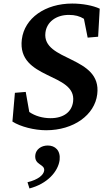

<svg xmlns="http://www.w3.org/2000/svg" viewBox="-20 -723 601 1082"><path d="M240 11C395 11 514 -75 528 -192C555 -410 216 -375 236 -539C243 -599 296 -639 368 -639C403 -639 429 -632 453 -617L474 -511L533 -516L542 -674C504 -692 444 -703 387 -703C235 -703 118 -621 103 -501C75 -272 412 -315 392 -151C385 -92 338 -57 265 -57C221 -57 178 -69 145 -92L125 -205L64 -200L50 -38C95 -9 174 11 240 11ZM135 304 146 339C246 313 307 245 316 179C322 125 291 97 249 97C212 97 183 119 179 150C172 209 233 200 229 238C226 262 197 289 135 304Z"/></svg>

Font: TPK Tissa Web SemiBold
Style: Italic
Weight: 600
Italic angle: -7°
Designer: Jacques Le Bailly, Suppakit Chalermlarp | Katatrad Co.,Ltd.
Foundry: Jacques Le Bailly, Cadson Demak Co.,Ltd.
Version: Version 5.000;Glyphs 3.1.2 (3151)